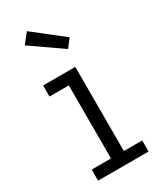

<svg xmlns="http://www.w3.org/2000/svg" viewBox="-203 -865 771 930"><g transform="rotate(-30 182.5 -400.0)"><path d="M118.5 -799.5 283 -670.5 248 -625 75 -745ZM235 -62H337.5V0H55V-62H163V-470.5H55V-532.5H235Z"/></g></svg>

Font: Hepta Slab ExtraLight
Style: Regular
Weight: 400
Version: Version 1.102